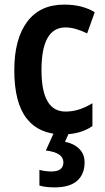

<svg xmlns="http://www.w3.org/2000/svg" viewBox="-20 -573 456 833"><path d="M253 10Q150 10 96 -58.5Q42 -127 42 -269Q42 -403 97.5 -478Q153 -553 258 -553Q299 -553 332 -544.5Q365 -536 391 -520L358 -428Q334 -440 310 -447Q286 -454 264 -454Q160 -454 160 -269Q160 -89 264 -89Q296 -89 324.5 -98.5Q353 -108 381 -125V-26Q329 10 253 10ZM347 131Q347 183 314.5 211.5Q282 240 217 240Q178 240 151 232V164Q176 171 203 171Q255 171 255 131Q255 89 179 80L215 0H281L262 42Q301 50 324 73Q347 96 347 131Z"/></svg>

Font: Noto Sans Ethiopic Condensed SemiBold
Style: Regular
Weight: 600
Width: 3
Designer: Monotype Design Team
Foundry: Monotype Imaging Inc.
Version: Version 2.102; ttfautohint (v1.8.4.7-5d5b)